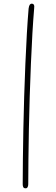

<svg xmlns="http://www.w3.org/2000/svg" viewBox="-20 -874 305 1040"><path d="M135 -828Q137 -842 141 -848Q145 -854 152 -854Q160 -854 163.5 -848Q167 -842 165 -828Q160 -769 155.5 -692.5Q151 -616 147.5 -529.5Q144 -443 141 -352.5Q138 -262 136.5 -175Q135 -88 134 -11.5Q133 65 133 124Q133 133 129.5 139.5Q126 146 119 146Q109 146 106 139.5Q103 133 103 124Q103 65 104 -11.5Q105 -88 106.5 -175Q108 -262 111 -352.5Q114 -443 117.5 -529.5Q121 -616 125.5 -692.5Q130 -769 135 -828Z"/></svg>

Font: Playpen Sans Thin
Style: Regular
Weight: 250
Designer: Laura Meseguer, Veronika Burian, José Scaglione
Foundry: TypeTogether
Version: Version 1.001